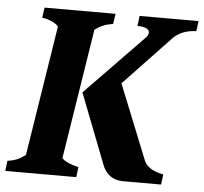

<svg xmlns="http://www.w3.org/2000/svg" viewBox="-54 -719 820 771"><g transform="rotate(5 355.5 -333.5)"><path d="M-5 0H281L286 -41C254 -48 232 -57 219 -71L302 -596C325 -613 342 -620 375 -626L381 -667H95L89 -626C117 -622 144 -610 155 -596L72 -71C51 -55 33 -46 0 -41ZM469 0H623L628 -41C593 -48 561 -62 550 -90L429 -391L617 -589C649 -622 690 -625 710 -626L716 -667H478L473 -626C499 -626 521 -620 521 -603C521 -597 517 -589 509 -581L276 -341L386 -58C399 -23 427 0 469 0Z"/></g></svg>

Font: Caladea
Style: Bold Italic
Weight: 700
Italic angle: -9°
Designer: Carolina Giovagnoli and Andres Torresi
Foundry: Carolina Giovagnoli & Andres Torresi
Version: Version 1.001;hotconv 1.0.109;makeotfexe 2.5.65596